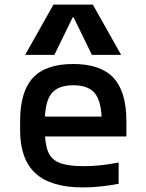

<svg xmlns="http://www.w3.org/2000/svg" viewBox="-20 -810 640 840"><path d="M343 10Q203 10 135.5 -51.5Q68 -113 68 -240V-280Q68 -409 124 -469.5Q180 -530 300 -530Q420 -530 476.5 -469.5Q533 -409 533 -280V-213H129V-300H454L425 -271V-276Q425 -363 396.5 -400Q368 -437 301 -437Q233 -437 204.5 -400Q176 -363 176 -276V-245Q176 -181 190.5 -146Q205 -111 242 -97Q279 -83 346 -83Q381 -83 416.5 -86.5Q452 -90 499 -99V-6Q463 1 422.5 5.5Q382 10 343 10ZM90 -570 214 -790H386L510 -570H382L302 -734H298L218 -570Z"/></svg>

Font: M PLUS Code Latin Expanded Medium
Style: Regular
Weight: 500
Width: 7
Designer: Coji Morishita
Foundry: UNDERFOREST DESIGN
Version: Version 1.002; ttfautohint (v1.8.3)